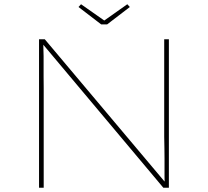

<svg xmlns="http://www.w3.org/2000/svg" viewBox="-20 -885 981 905"><path d="M164 0V-700H191L761 -23L756 -22Q756 -37 755.5 -55Q755 -73 755.5 -93.5Q756 -114 755.5 -137.5Q755 -161 755 -187Q755 -213 754 -241V-700H776V0H750L175 -685H184Q184 -675 184.5 -658Q185 -641 185.5 -620.5Q186 -600 185.5 -575.5Q185 -551 185.5 -525Q186 -499 186 -470V0ZM457 -770 350 -852 362 -865 479 -783H464L580 -865L592 -852L485 -770Z"/></svg>

Font: Lexend Mega Thin
Style: Regular
Weight: 250
Version: Version 1.007